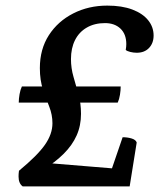

<svg xmlns="http://www.w3.org/2000/svg" viewBox="-20 -665 568 685"><path d="M60.9 0Q46.2 -10.8 46.2 -35.2Q46.2 -39.7 46.5 -44.8Q46.7 -49.9 47.7 -55.8Q113.4 -110 140.2 -148.3Q167.1 -186.7 167.1 -225.1Q167.1 -255.4 155.9 -284Q144.6 -312.6 133.4 -345.6Q122.2 -378.6 122.2 -422Q122.2 -489.6 154.3 -539.4Q186.5 -589.2 241.3 -617.1Q296.1 -645 362.7 -645Q415.1 -645 452.1 -631Q489.1 -617 508.5 -592.9Q528 -568.8 528 -538.3Q528 -511.2 511.8 -494Q495.6 -476.8 467.9 -476.8Q456.3 -476.8 444.7 -479.7Q433 -482.6 428.6 -486.9Q429.6 -492.8 430.1 -498Q430.6 -503.2 430.6 -507.6Q430.6 -543.1 409.8 -562.9Q389 -582.6 354.6 -582.6Q317.3 -582.6 289.8 -566.7Q262.2 -550.8 247.7 -522Q233.2 -493.1 233.2 -454.1Q233.2 -421.8 242.3 -390.6Q251.4 -359.5 260.2 -327.6Q269 -295.8 269 -258.8Q269 -216.6 253.4 -181.7Q237.8 -146.8 207.5 -116.6Q177.3 -86.4 132 -58.2L134.4 -84.6L405.5 -62.3L364.6 -21L417.5 -175.4Q435.1 -175.4 449.8 -170.9Q464.5 -166.4 467.7 -156.6L442.6 0ZM46.9 -299Q46.9 -312.5 49.8 -329Q52.7 -345.4 58.1 -356.5H410.6Q410.6 -343 408 -326.8Q405.4 -310.6 400 -299Z"/></svg>

Font: Petrona
Style: Italic
Weight: 400
Italic angle: -9°
Designer: Ringo R. Seeber
Foundry: Ringo R. Seeber
Version: Version 2.001; ttfautohint (v1.8.3)